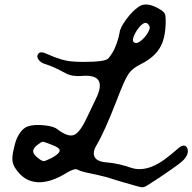

<svg xmlns="http://www.w3.org/2000/svg" viewBox="-20 -799 838 836"><path d="M753.5 -150.9C717.4 -120.2 681.8 -88.5 636.5 -71.8C609.9 -62 580 -59 553 -67.8C512 -81.4 484.4 -88.6 441.1 -92.3C415.3 -94.4 398.9 -102.2 392 -115.8C385.1 -129.3 388.1 -146.8 401.2 -168.3C423.5 -205.5 452.9 -271.3 489.6 -365.6C511 -422.3 527.4 -459 538.7 -475.9C550 -492.9 567.9 -507.2 592.4 -519.2C617.8 -532 638.4 -546.4 654.1 -562.4C669.9 -578.4 681.5 -597.1 688.9 -618.5C696.2 -639.9 700.4 -665.3 701.3 -694.5C701.9 -717.5 700.8 -732.2 698 -738.6C695.2 -745 687.3 -752 674.3 -759.6C637 -781.9 607.1 -785.4 584.6 -770.2C566.2 -758 548 -739.5 529.9 -715C511.8 -690.4 502 -671 500.7 -656.7C498.3 -643.3 494.4 -628.4 488.8 -612C483.1 -595.6 476.5 -581 468.8 -568.4C461.1 -555.8 454.4 -547 448.6 -542.1C436.1 -533.9 404.7 -529.8 354.4 -529.7C329.7 -529.2 309.1 -529.8 292.6 -531.5C276.1 -533.1 259 -536.6 241.3 -542.1C223.6 -547.6 201.4 -556.2 174.8 -568C162 -573 152.7 -572.2 147.2 -565.5C140.8 -557.9 140.9 -549.3 147.5 -539.7C154.1 -530.1 164.6 -523.4 179.1 -519.3C201.8 -512.5 230.3 -499.6 264.7 -480.6C284.1 -470 307.5 -465.9 334.7 -468.3C412.6 -475.3 433.7 -442.3 397.8 -369.3C380.7 -333.3 366.5 -303.8 355.4 -280.7C336 -240.1 317.8 -216.9 300.7 -210.9C283.5 -205 259.8 -213.4 229.5 -236.4C219 -245.1 199.3 -250.9 170.4 -253.6C141.4 -256.3 118.4 -254.7 101.2 -248.7C87.5 -244 75.6 -233.9 65.5 -218.4C55.4 -202.9 48.3 -186.2 44.2 -168.1C36.9 -136.5 25.4 -101.3 43.5 -71.4C98.9 20.3 188.4 4 267.8 -45C292.9 -60.5 309.7 -65.6 318.1 -60.1C327.4 -54.8 346 -49.4 373.9 -43.9C390 -40.9 412.1 -35.8 440.2 -28.6C487.3 -14.1 535 0.7 582.7 13.4C590.1 15.4 598 17.3 605.5 15.7C611.3 14.5 616.6 11.3 621.6 8.1C667.7 -20.8 712.7 -51.3 756.6 -83.3C778.2 -99.1 802 -121 797.4 -147.4C796.2 -153.9 792.9 -160.4 787 -163.4C776.6 -168.6 764.8 -160.6 755.9 -153.1C755.1 -152.4 754.3 -151.7 753.5 -150.9ZM575.4 -666C600.4 -702.7 618.8 -709.2 630.6 -685.5C633.7 -680.5 632 -671.9 625.6 -659.9C619.2 -647.8 610.7 -636.9 600 -627.1C589.4 -617.3 580.6 -612.1 573.6 -611.5C553.2 -612.4 553.8 -630.5 575.4 -666ZM207.5 -112.5C188 -102.8 175.9 -97.8 171.1 -97.3C166.3 -96.9 158.2 -101 146.8 -109.8C132.6 -120.8 125.1 -130.6 124.3 -138.9C123.6 -147.2 128.9 -156.3 140.4 -166.2C152.8 -176.1 161.2 -181.3 165.6 -181.6C169.9 -182 182.7 -177.9 203.8 -169.2C227.5 -160.7 239.5 -152.3 239.8 -143.9C240.1 -135.5 229.4 -125.1 207.5 -112.5Z"/></svg>

Font: Beth Ellen
Style: Regular
Weight: 400
Version: Version 1.015;Fontself Maker 2.1.2